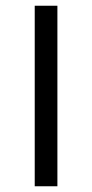

<svg xmlns="http://www.w3.org/2000/svg" viewBox="-20 -649 320 669"><path d="M180 0H101V-629H180Z"/></svg>

Font: Karla Neue
Style: Regular
Weight: 400
Designer: Jonathan Pinhorn
Foundry: PYRS Fontlab Ltd. / Made with FontLab
Version: Version 1.000;PS 001.001;hotconv 1.0.56